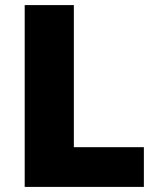

<svg xmlns="http://www.w3.org/2000/svg" viewBox="-20 -734 622 754"><path d="M77 0V-714H270V-156H545V0Z"/></svg>

Font: Noto Sans Myanmar Black
Style: Regular
Weight: 900
Designer: Monotype Design Team
Foundry: Monotype Imaging Inc.
Version: Version 2.107; ttfautohint (v1.8.4.7-5d5b)